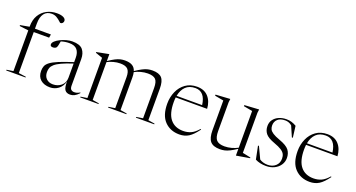

<svg xmlns="http://www.w3.org/2000/svg" viewBox="-46 -1365 3719 2003"><g transform="rotate(20 1814.0 -364.0)"><path d="M169 -19.5 251 -8V0H36V-8L109.5 -19.5V-471.5L9.5 -484V-494L109.5 -512V-516Q109.5 -589.5 139.5 -639.8Q169.5 -690 219.8 -716Q270 -742 330.5 -742Q376.5 -742 403.2 -728.8Q430 -715.5 430 -692.5Q430 -679.5 421.2 -669Q412.5 -658.5 397.5 -658.5Q393.5 -658.5 378 -673.5Q362.5 -688.5 337.8 -703.5Q313 -718.5 281 -718.5Q227 -718.5 198 -680Q169 -641.5 169 -570V-512H346L339.5 -474.5H169Z M746.5 9.5Q707 9.5 688.8 -15.8Q670.5 -41 671.5 -108Q655.5 -50.5 615 -20.2Q574.5 10 523.5 10Q458 10 418.8 -23.8Q379.5 -57.5 379.5 -121Q379.5 -151.5 389.2 -175.8Q399 -200 428.8 -222.2Q458.5 -244.5 517 -268.8Q575.5 -293 672.5 -324V-372Q672.5 -430 645.2 -461.8Q618 -493.5 557 -493.5Q511 -493.5 467 -479Q463.5 -454.5 458.5 -434.2Q453.5 -414 447.5 -406.5Q442 -400 431.5 -396.2Q421 -392.5 410.5 -392.5Q380.5 -392.5 380.5 -415.5Q380.5 -434 400.8 -452.8Q421 -471.5 452.5 -487Q484 -502.5 518.5 -511.8Q553 -521 582 -521Q667 -521 699 -482Q731 -443 731 -379V-85Q731 -53 745 -41.2Q759 -29.5 779 -29.5Q795.5 -29.5 809.5 -33.8Q823.5 -38 843 -49.5V-40.5Q817 -13.5 794.5 -2Q772 9.5 746.5 9.5ZM441 -130.5Q441 -84 469 -57Q497 -30 542 -30Q595.5 -30 634 -62.2Q672.5 -94.5 672.5 -150.5V-308Q595 -283 548.8 -261.2Q502.5 -239.5 479.2 -218.8Q456 -198 448.5 -176.8Q441 -155.5 441 -130.5Z M1298 -379.5V-19.5L1370.5 -8V0H1167V-8L1239.5 -19.5V-364.5Q1239.5 -423.5 1215.2 -449.8Q1191 -476 1130.5 -476Q1093.5 -476 1055.5 -465.5Q1017.5 -455 989 -439.5V-19.5L1061 -8V0H857V-8L930.5 -19.5V-466Q922.5 -469 904.5 -475Q886.5 -481 852.5 -493.5V-501.5L986 -527.5H989V-451.5Q1031 -480 1061 -495.2Q1091 -510.5 1115.5 -516.2Q1140 -522 1166 -522Q1218 -522 1247.8 -504.2Q1277.5 -486.5 1289 -449.5Q1332.5 -478.5 1363.2 -494.2Q1394 -510 1419.5 -516Q1445 -522 1472 -522Q1545 -522 1576 -487.5Q1607 -453 1607 -369.5V-19.5L1679.5 -8V0H1476V-8L1548.5 -19.5V-355Q1548.5 -425 1523 -450.5Q1497.5 -476 1437 -476Q1399 -476 1360 -465.5Q1321 -455 1292 -438.5Q1298 -414 1298 -379.5Z M1967 -522Q2047.5 -522 2092.5 -472Q2137.5 -422 2142.5 -340.5H1794Q1791 -316 1791 -288Q1791 -161.5 1841.5 -99.8Q1892 -38 1984.5 -38Q2032.5 -38 2071.8 -56Q2111 -74 2151 -120.5L2157.5 -115.5Q2106.5 -45 2062 -17.5Q2017.5 10 1959.5 10Q1858.5 10 1795.8 -55.2Q1733 -120.5 1733 -250Q1733 -323 1760.5 -385Q1788 -447 1840.5 -484.5Q1893 -522 1967 -522ZM1955.5 -502.5Q1887.5 -502.5 1848.5 -464.2Q1809.5 -426 1797 -359H2080.5Q2061.5 -502.5 1955.5 -502.5Z M2330 -162.5Q2330 -90.5 2356.5 -62.5Q2383 -34.5 2445.5 -34.5Q2484 -34.5 2522.8 -45.2Q2561.5 -56 2591.5 -72.5V-480L2494 -498V-510L2655 -520L2650 -482V-36.5Q2656 -35.5 2673.8 -31.8Q2691.5 -28 2710.8 -24Q2730 -20 2740.5 -17.5V-10L2595 14.5H2591.5V-60Q2548.5 -31.5 2518 -16.2Q2487.5 -1 2462.2 4.5Q2437 10 2410 10Q2335.5 10 2303.5 -27Q2271.5 -64 2271.5 -150V-480L2174 -498V-510L2334.5 -520L2330 -482Z M2959 -522Q2989.5 -522 3016 -514.2Q3042.5 -506.5 3070 -490L3086 -362.5H3075.5L3025 -478.5Q2992 -506 2951 -506Q2896.5 -506 2867.8 -479.8Q2839 -453.5 2839 -411Q2839 -387.5 2848 -368.5Q2857 -349.5 2883.8 -331.8Q2910.5 -314 2964 -295Q3044.5 -266 3072.5 -230Q3100.5 -194 3100.5 -142Q3100.5 -99 3077.2 -64.5Q3054 -30 3013.8 -10Q2973.5 10 2922.5 10Q2853 10 2802 -16.5L2772.5 -162H2783L2844 -33Q2860.5 -21.5 2883.8 -14.5Q2907 -7.5 2934 -7.5Q2987 -7.5 3021 -38Q3055 -68.5 3055 -119Q3055 -147.5 3044 -168.8Q3033 -190 3005 -208Q2977 -226 2925.5 -244.5Q2848.5 -272 2821.8 -306.2Q2795 -340.5 2795 -388.5Q2795 -430 2817.2 -460Q2839.5 -490 2876.8 -506Q2914 -522 2959 -522Z M3414 -522Q3494.5 -522 3539.5 -472Q3584.5 -422 3589.5 -340.5H3241Q3238 -316 3238 -288Q3238 -161.5 3288.5 -99.8Q3339 -38 3431.5 -38Q3479.5 -38 3518.8 -56Q3558 -74 3598 -120.5L3604.5 -115.5Q3553.5 -45 3509 -17.5Q3464.5 10 3406.5 10Q3305.5 10 3242.8 -55.2Q3180 -120.5 3180 -250Q3180 -323 3207.5 -385Q3235 -447 3287.5 -484.5Q3340 -522 3414 -522ZM3402.5 -502.5Q3334.5 -502.5 3295.5 -464.2Q3256.5 -426 3244 -359H3527.5Q3508.5 -502.5 3402.5 -502.5Z"/></g></svg>

Font: Newsreader Display Light
Style: Regular
Weight: 300
Designer: Hugues Gentile
Foundry: Production Type
Version: Version 1.001